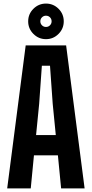

<svg xmlns="http://www.w3.org/2000/svg" viewBox="-20 -1054 514 1074"><path d="M20.2 0 123.7 -800H349.9L453.3 0H321.9L303.9 -185H169.9L152 0ZM181.8 -298.5H292.1L274.8 -473.3L259.7 -686.3H214.2L199.1 -473.2ZM237.1 -835Q196.2 -835 166.9 -864.3Q137.6 -893.6 137.6 -934.6Q137.6 -975.8 167 -1004.9Q196.3 -1034 237.2 -1034Q278.3 -1034 307.5 -1004.9Q336.6 -975.8 336.6 -934.6Q336.6 -893.6 307.4 -864.3Q278.2 -835 237.1 -835ZM237.1 -903.2Q250.5 -903.2 259.6 -912.5Q268.7 -921.7 268.7 -934.6Q268.7 -948.2 259.5 -957.2Q250.4 -966.2 237 -966.2Q224.2 -966.2 214.9 -957.1Q205.6 -948.1 205.6 -934.6Q205.6 -921.7 214.8 -912.5Q224 -903.2 237.1 -903.2Z"/></svg>

Font: Big Shoulders Thin
Style: Regular
Weight: 100
Version: Version 2.002